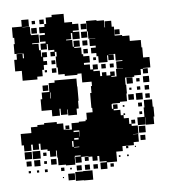

<svg xmlns="http://www.w3.org/2000/svg" viewBox="-47 -637 631 697"><g transform="rotate(-5 268.5 -288.5)"><path d="M484 -447V-410H507V-372H480V-370H497V-352H479V-369H471V-348H446V-343H412V-317H414V-285H412V-257H386V-253H358V-251H355V-234H360V-249H376V-233H361V-228H385V-208H395V-196H413V-174H421V-166H443V-136H423V-135H442V-107H423V-96H381V-78H357V-42H320V-19H296V-43H319V-47H294V-68H287V-52H269V-68H255V-70H229V-50H207V-72H227V-76H206V-73H205V-44H171V-47H144V-75H142V-101H139V-80H117V-102H109V-108H85V-131H79V-110H57V-130H51V-108H25V-130H17V-172H56V-193H80V-199H105V-204H151V-197H174V-174H181V-172H204V-195H231V-198H256V-203H261V-228H284V-244H281V-298H286V-323H290V-339H256V-372H241V-368H195V-375H172V-401H168V-441H172V-458H166V-443H150V-459H165V-466H143V-489H139V-470H117V-492H136V-499H116V-523H136V-530H117V-552H137V-562H144V-585H166V-593H210V-561H238V-553H260V-529H238V-524H261V-498H235V-521H230V-499H211V-496H233V-471H237V-492H259V-470H238V-466H263V-441H268V-433H290V-409H268V-402H289V-383H299V-400H317V-382H300V-376H323V-356H330V-369H346V-356H360V-369H376V-353H363V-350H382V-377H408V-378H385V-404H408V-407H384V-432H360V-431H378V-411H358V-429H354V-405H322V-429H316V-441H298V-461H316V-468H295V-494H317V-495H292V-522H289V-560H327V-557H354V-531H356V-553H380V-531H388V-498H415V-494H441V-474H481V-447ZM95 -364H41V-400H17V-442H27V-462H49V-445H53V-462H49V-463H20V-499H24V-522H19V-560H55V-584H81V-558H57V-557H84V-529H86V-526H113V-496H87V-493H110V-469H116V-445H119V-460H137V-442H122V-428H135V-414H122V-397H115V-374H95ZM120 -579H136V-563H120ZM92 -577H104V-565H92ZM88 -551H108V-531H88ZM268 -551H288V-531H268ZM289 -500H267V-522H289ZM389 -520H407V-502H389ZM269 -490H287V-472H269ZM286 -459V-443H270V-459ZM151 -414V-428H165V-414ZM303 -416V-426H313V-416ZM166 -383H150V-399H166ZM330 -399H346V-383H330ZM361 -384V-398H375V-384ZM124 -395H132V-387H124ZM106 -315H134V-347H156V-355H236V-326H237V-274H235V-246H227V-224H195V-246H193V-228H169V-251H165V-226H137V-249H100V-291H106ZM417 -342H439V-320H417ZM477 -342H499V-320H477ZM131 -320H111V-340H131ZM452 -337H464V-325H452ZM136 -291H138V-313H136ZM480 -309H496V-293H480ZM464 -295H452V-307H464ZM424 -297V-305H432V-297ZM470 -259H446V-283H470ZM438 -261H418V-281H438ZM496 -263H480V-279H496ZM473 -256H503V-229H506V-193H503V-166H473V-193H472V-167H444V-195H470V-229H473ZM451 -248H465V-234H451ZM401 -244V-238H395V-244ZM463 -216V-206H453V-216ZM395 -214H401V-208H395ZM181 -188H195V-174H181ZM421 -188H435V-174H421ZM229 -144H230V-167H209V-162H229ZM470 -139H446V-163H470ZM225 -140H209V-134H225ZM200 -109H205V-130H200ZM467 -112H449V-130H467ZM225 -108H206V-106H225ZM82 -77H54V-105H82ZM51 -78H25V-104H51ZM104 -85H92V-97H104ZM402 -87H394V-95H402ZM430 -89H426V-93H430ZM79 -50H57V-72H79ZM138 -51H118V-71H138ZM47 -52H29V-70H47ZM255 -54H241V-68H255ZM103 -56H93V-66H103ZM371 -58H365V-64H371ZM401 -58H395V-64H401ZM209 -22V-40H227V-22ZM239 -22V-40H257V-22ZM286 -23H270V-39H286ZM164 -25H152V-37H164ZM344 -25H332V-37H344ZM103 -26H93V-36H103ZM42 -27H34V-35H42ZM72 -27H64V-35H72ZM185 -28V-34H191V-28ZM202 -17H231V-18H265V16H231V15H202ZM200 11H176V-13H200ZM160 1H156V-3H160Z"/></g></svg>

Font: Rubik-Storm
Style: Regular
Weight: 400
Designer: NaN (generative design), Hubert & Fischer (Rubik source font outlines)
Foundry: NaN, Hubert & Fischer
Version: Version 1.000